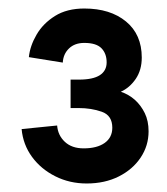

<svg xmlns="http://www.w3.org/2000/svg" viewBox="-20 -725 393 451"><path d="M30.8 -421.8 114.2 -430.2Q116 -407 132.4 -391.8Q148.8 -376.5 176.5 -376.5Q207.8 -376.5 225.8 -389.2Q243.8 -402 243.8 -425Q243.8 -453.8 219.1 -462.5Q194.5 -471.2 164.5 -471.2H145.8V-538H165.2Q198.5 -538 214.5 -548.4Q230.5 -558.8 230.5 -578.5Q230.5 -599 218.4 -611.6Q206.2 -624.2 178 -624.2Q155.5 -624.2 142 -611.1Q128.5 -598 127.5 -578L47.8 -590.8Q50.5 -617.2 65.9 -643.6Q81.2 -670 109.2 -687.5Q137.2 -705 178 -705Q239 -705 276 -674.5Q313 -644 313 -589.8Q313 -560.5 298.8 -539.6Q284.5 -518.8 263.8 -509.5Q282.5 -503.2 296.9 -490.4Q311.2 -477.5 320.1 -459.2Q329 -441 329 -416.5Q329 -382.8 310.4 -354.9Q291.8 -327 259 -310.5Q226.2 -294 183.5 -294Q143.5 -294 109.9 -310.9Q76.2 -327.8 55.2 -356.5Q34.2 -385.2 30.8 -421.8Z"/></svg>

Font: Haskoy
Style: Regular
Weight: 400
Designer: Ertekin Erdin
Foundry: Ertekin Erdin
Version: Version 1.500